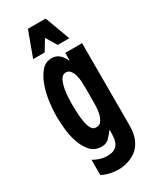

<svg xmlns="http://www.w3.org/2000/svg" viewBox="-208 -740 768 938"><g transform="rotate(-30 176.0 -270.5)"><path d="M320 -22Q320 7 313.5 33.5Q307 60 290 83Q270 110 236 124Q202 138 169 138Q143 138 120.5 133Q98 128 75 117V30Q92 41 112 47Q132 53 152 53Q178 53 193 44.5Q208 36 215 21.5Q222 7 223.5 -11.5Q225 -30 225 -51H223Q209 -32 193.5 -16Q178 0 152 0Q112 0 88.5 -27Q65 -54 52.5 -92.5Q40 -131 36.5 -172.5Q33 -214 33 -243Q33 -270 38 -313Q43 -356 56.5 -397Q70 -438 93.5 -467.5Q117 -497 154 -497Q180 -497 196.5 -481.5Q213 -466 223 -444H225V-486H320ZM225 -294Q225 -305 224 -323.5Q223 -342 218.5 -359.5Q214 -377 204.5 -389.5Q195 -402 179 -402Q160 -402 150 -383Q140 -364 135 -338.5Q130 -313 129 -287.5Q128 -262 128 -250Q128 -238 128.5 -221Q129 -204 130.5 -186Q132 -168 135 -151Q138 -134 142 -124Q147 -111 154 -103Q161 -95 176 -95Q195 -95 205 -110Q215 -125 219.5 -145.5Q224 -166 224.5 -187.5Q225 -209 225 -221ZM126 -679H226L278 -538H213L176 -599L139 -538H74Z"/></g></svg>

Font: Osterbar
Style: Regular
Weight: 500
Width: 3
Designer: Peter Wiegel, Basierend auf Erbar schmal-halbfette Grotesk v. Jacob Erbar
Foundry: Peter Wiegel
Version: Version 1.0